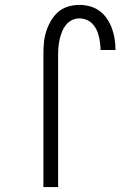

<svg xmlns="http://www.w3.org/2000/svg" viewBox="-20 -763 540 783"><path d="M157 0V-540Q157 -564 159 -587.5Q161 -611 168 -633.5Q175 -656 187 -677Q199 -698 216.5 -713.5Q234 -729 257 -736Q280 -743 304 -743Q326 -743 347.5 -737Q369 -731 386.5 -718Q404 -705 416.5 -686.5Q429 -668 436.5 -647Q444 -626 447.5 -604.5Q451 -583 451 -561Q451 -560 451 -559.5Q451 -559 451 -559H390Q390 -559 390 -559.5Q390 -560 390 -560Q390 -574 388 -588.5Q386 -603 382.5 -617Q379 -631 372.5 -644Q366 -657 356 -667Q346 -677 332 -682.5Q318 -688 304 -688Q288 -688 273.5 -681Q259 -674 249 -661.5Q239 -649 233 -634Q227 -619 223.5 -603.5Q220 -588 218.5 -572Q217 -556 217 -540V0Z"/></svg>

Font: Iosevka Term Light
Style: Regular
Weight: 300
Monospace: yes
Designer: Belleve Invis
Foundry: Belleve Invis
Version: Version 9.0.1; ttfautohint (v1.8.3)